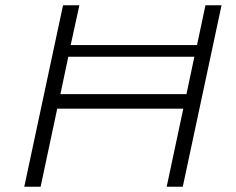

<svg xmlns="http://www.w3.org/2000/svg" viewBox="-20 -708 895 728"><path d="M72 0 219 -688H281L248 -537H727L759 -688H820L673 0H612L675 -296H197L134 0ZM209 -351H687L717 -493H239Z"/></svg>

Font: Saira Expanded Light
Style: Italic
Weight: 300
Width: 7
Italic angle: -12°
Designer: Hector Gatti with collaboration of the Omnibus-Type team
Foundry: Omnibus-Type
Version: Version 1.101